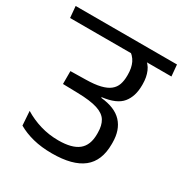

<svg xmlns="http://www.w3.org/2000/svg" viewBox="-172 -752 840 876"><g transform="rotate(30 247.5 -314.5)"><path d="M-16.6 -572.4H517.3L511.9 -632.6H-22ZM370.4 -586.3H285.8Q316.8 -567 328.9 -541.3Q341 -515.7 341 -480.3V-474.9Q341 -448.5 334 -428.2Q327 -408 309.8 -394.2Q292.6 -380.3 262.2 -372.8Q231.8 -365.3 184.6 -364.7L105.9 -363.3V-295.5L184.9 -293.7Q251.8 -292.3 288.7 -280.4Q325.6 -268.5 340.3 -244.3Q354.9 -220.2 354.9 -182.3V-174.3Q354.9 -116.5 321 -89.2Q287.2 -61.9 215.9 -61.9Q165.8 -61.9 120.3 -75.5Q74.7 -89.1 35.6 -113.2L40.7 -38.6Q75.5 -18.4 120 -7.1Q164.5 4.2 220 4.2Q328.7 4.2 382.2 -38.2Q435.7 -80.6 435.7 -168.9V-176.5Q435.7 -243.3 399.7 -282Q363.7 -320.8 288.8 -328.1V-331.6Q363 -340.6 392.2 -376.3Q421.4 -411.9 421.4 -470.6V-476.5Q421.4 -513.1 409.1 -541.7Q396.9 -570.4 370.4 -586.3Z"/></g></svg>

Font: Anek Devanagari Medium
Style: Regular
Weight: 500
Designer: Kailash Malviya (Devanagari) & Yesha Goshar (Latin)
Foundry: Ek Type
Version: Version 1.003